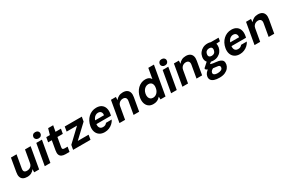

<svg xmlns="http://www.w3.org/2000/svg" viewBox="164 -2322 6152 4136"><g transform="rotate(-30 3240.0 -254.0)"><path d="M217 12Q156 12 116.5 -11Q77 -34 62 -80Q47 -126 60 -195L117 -526H257L202 -210Q192 -156 210.5 -131Q229 -106 278 -106Q311 -106 339 -118Q367 -130 387 -155Q407 -180 413 -218L467 -526H607L515 0H392L394 -78Q367 -36 322 -12Q277 12 217 12Z M655 0 748 -526H888L795 0ZM842 -584Q805 -584 780.5 -606.5Q756 -629 756 -662Q757 -696 780.5 -718Q804 -740 842 -740Q880 -740 904.5 -718Q929 -696 928 -662Q928 -629 904.5 -606.5Q881 -584 842 -584Z M1173 0Q1120 0 1082.5 -17Q1045 -34 1029.5 -73Q1014 -112 1026 -179L1066 -409H975L996 -526H1086L1128 -674H1253L1226 -526H1361L1340 -409H1206L1166 -178Q1160 -145 1172 -132Q1184 -119 1219 -119H1292L1271 0Z M1360 0 1380 -112 1694 -410H1436L1455 -526H1880L1860 -414L1543 -116H1812L1793 0Z M2146 12Q2070 12 2018.5 -22Q1967 -56 1945.5 -117Q1924 -178 1938 -258Q1949 -319 1975.5 -370Q2002 -421 2042.5 -459Q2083 -497 2133.5 -517.5Q2184 -538 2242 -538Q2320 -538 2369.5 -504Q2419 -470 2437.5 -410.5Q2456 -351 2443 -276Q2442 -266 2439 -254Q2436 -242 2433 -229H2032L2047 -313H2309Q2315 -349 2305.5 -374Q2296 -399 2275 -412Q2254 -425 2223 -425Q2190 -425 2160.5 -408Q2131 -391 2109.5 -357.5Q2088 -324 2078 -272L2073 -243Q2066 -200 2074 -168.5Q2082 -137 2105 -119.5Q2128 -102 2164 -102Q2203 -102 2225.5 -115Q2248 -128 2265 -150H2407Q2385 -104 2346 -67.5Q2307 -31 2256 -9.5Q2205 12 2146 12Z M2513 0 2605 -526H2728L2724 -449Q2753 -490 2799 -514Q2845 -538 2904 -538Q2965 -538 3004 -513.5Q3043 -489 3058 -442.5Q3073 -396 3061 -329L3003 0H2864L2919 -316Q2927 -365 2906 -392.5Q2885 -420 2837 -420Q2807 -420 2779.5 -407Q2752 -394 2732.5 -369Q2713 -344 2707 -308L2653 0Z M3352 12Q3284 12 3238.5 -22.5Q3193 -57 3175 -118Q3157 -179 3171 -258Q3182 -319 3208.5 -370.5Q3235 -422 3273.5 -459.5Q3312 -497 3360 -517.5Q3408 -538 3462 -538Q3512 -538 3547.5 -520Q3583 -502 3601 -466L3646 -720H3786L3659 0H3534L3531 -69Q3512 -47 3487.5 -28.5Q3463 -10 3429.5 1Q3396 12 3352 12ZM3415 -110Q3454 -110 3485.5 -128.5Q3517 -147 3539.5 -181.5Q3562 -216 3569 -263Q3578 -310 3568 -344.5Q3558 -379 3533 -397.5Q3508 -416 3469 -416Q3432 -416 3400 -397.5Q3368 -379 3345.5 -345Q3323 -311 3315 -264Q3307 -217 3317.5 -182Q3328 -147 3353 -128.5Q3378 -110 3415 -110Z M3798 0 3891 -526H4031L3938 0ZM3985 -584Q3948 -584 3923.5 -606.5Q3899 -629 3899 -662Q3900 -696 3923.5 -718Q3947 -740 3985 -740Q4023 -740 4047.5 -718Q4072 -696 4071 -662Q4071 -629 4047.5 -606.5Q4024 -584 3985 -584Z M4079 0 4171 -526H4294L4290 -449Q4319 -490 4365 -514Q4411 -538 4470 -538Q4531 -538 4570 -513.5Q4609 -489 4624 -442.5Q4639 -396 4627 -329L4569 0H4430L4485 -316Q4493 -365 4472 -392.5Q4451 -420 4403 -420Q4373 -420 4345.5 -407Q4318 -394 4298.5 -369Q4279 -344 4273 -308L4219 0Z M4872 232Q4796 232 4744 214.5Q4692 197 4668.5 161.5Q4645 126 4654 74Q4661 35 4685.5 2.5Q4710 -30 4750.5 -55.5Q4791 -81 4846 -99L4891 -29Q4838 -15 4812.5 7.5Q4787 30 4782 58Q4778 82 4790.5 97Q4803 112 4828 119.5Q4853 127 4887 127Q4938 127 4971.5 110Q5005 93 5010 60Q5016 31 4999.5 14.5Q4983 -2 4923 -6Q4871 -10 4831.5 -17.5Q4792 -25 4764 -35.5Q4736 -46 4717 -59Q4698 -72 4687 -85L4692 -108L4820 -223L4920 -192L4762 -66L4816 -139Q4825 -132 4835 -126.5Q4845 -121 4861.5 -116Q4878 -111 4904.5 -106.5Q4931 -102 4974 -98Q5039 -92 5078.5 -74Q5118 -56 5132.5 -24Q5147 8 5139 57Q5131 102 5099 142Q5067 182 5010.5 207Q4954 232 4872 232ZM4941 -154Q4877 -154 4835 -179.5Q4793 -205 4776.5 -248.5Q4760 -292 4770 -346Q4779 -400 4811.5 -443.5Q4844 -487 4894.5 -512.5Q4945 -538 5009 -538Q5074 -538 5115.5 -512.5Q5157 -487 5173 -443.5Q5189 -400 5180 -346Q5170 -292 5138.5 -248.5Q5107 -205 5056.5 -179.5Q5006 -154 4941 -154ZM4960 -260Q5000 -260 5026 -281Q5052 -302 5060 -345Q5067 -389 5048 -409.5Q5029 -430 4990 -430Q4951 -430 4923.5 -409.5Q4896 -389 4888 -345Q4880 -302 4900.5 -281Q4921 -260 4960 -260ZM5078 -429 5074 -526H5282L5268 -444Z M5506 12Q5430 12 5378.5 -22Q5327 -56 5305.5 -117Q5284 -178 5298 -258Q5309 -319 5335.5 -370Q5362 -421 5402.5 -459Q5443 -497 5493.5 -517.5Q5544 -538 5602 -538Q5680 -538 5729.5 -504Q5779 -470 5797.5 -410.5Q5816 -351 5803 -276Q5802 -266 5799 -254Q5796 -242 5793 -229H5392L5407 -313H5669Q5675 -349 5665.5 -374Q5656 -399 5635 -412Q5614 -425 5583 -425Q5550 -425 5520.5 -408Q5491 -391 5469.5 -357.5Q5448 -324 5438 -272L5433 -243Q5426 -200 5434 -168.5Q5442 -137 5465 -119.5Q5488 -102 5524 -102Q5563 -102 5585.5 -115Q5608 -128 5625 -150H5767Q5745 -104 5706 -67.5Q5667 -31 5616 -9.5Q5565 12 5506 12Z M5873 0 5965 -526H6088L6084 -449Q6113 -490 6159 -514Q6205 -538 6264 -538Q6325 -538 6364 -513.5Q6403 -489 6418 -442.5Q6433 -396 6421 -329L6363 0H6224L6279 -316Q6287 -365 6266 -392.5Q6245 -420 6197 -420Q6167 -420 6139.5 -407Q6112 -394 6092.5 -369Q6073 -344 6067 -308L6013 0Z"/></g></svg>

Font: DM Sans 9pt ExtraBold
Style: Italic
Weight: 800
Italic angle: -10°
Version: Version 4.004;gftools[0.9.30]